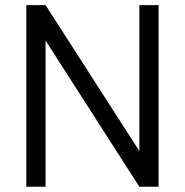

<svg xmlns="http://www.w3.org/2000/svg" viewBox="-20 -710 702 730"><path d="M583 -690.4V0H509.8L153.3 -555.7V0H80.1V-690.4H153.3L509.8 -135.7V-690.4Z"/></svg>

Font: DINish
Style: Regular
Weight: 400
Designer: Bert Driehuis
Foundry: Playbeing
Version: Version 3.008; git-95204e4c-release